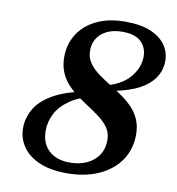

<svg xmlns="http://www.w3.org/2000/svg" viewBox="-79 -760 779 844"><g transform="rotate(10 310.0 -337.5)"><path d="M379.5 -374.5 369.5 -395Q445 -414 481.8 -457.2Q518.5 -500.5 518.5 -550.5Q518.5 -590 492.2 -616Q466 -642 408.5 -642Q369 -642 340.5 -628.5Q312 -615 297 -591.2Q282 -567.5 282 -537Q282 -505 298.5 -481.2Q315 -457.5 343 -437.2Q371 -417 406 -395.5Q432.5 -379.5 457.5 -361.2Q482.5 -343 502.5 -321Q522.5 -299 534 -270.8Q545.5 -242.5 545.5 -206.5Q545.5 -141.5 511.8 -92Q478 -42.5 417 -14.8Q356 13 274.5 13Q199.5 13 150 -9Q100.5 -31 75.8 -67.8Q51 -104.5 51 -149Q51 -199 78.5 -241.8Q106 -284.5 167.8 -315.5Q229.5 -346.5 332 -360.5L339 -341.5Q271.5 -325.5 230.2 -297.2Q189 -269 170 -232.5Q151 -196 151 -154Q151 -118.5 166 -91.8Q181 -65 209.8 -50.2Q238.5 -35.5 278.5 -35.5Q322.5 -35.5 355.5 -51Q388.5 -66.5 407 -94.5Q425.5 -122.5 425.5 -160.5Q425.5 -194 407.8 -218.2Q390 -242.5 361 -263.2Q332 -284 298 -306Q273 -323 250.5 -341Q228 -359 211.2 -380.2Q194.5 -401.5 184.8 -428.2Q175 -455 175 -488Q175 -546.5 204 -591.8Q233 -637 286.5 -662.5Q340 -688 414 -688Q482.5 -688 527.2 -669Q572 -650 593.8 -618.2Q615.5 -586.5 615.5 -548.5Q615.5 -500.5 587 -464.5Q558.5 -428.5 505.8 -406Q453 -383.5 379.5 -374.5Z"/></g></svg>

Font: Newsreader 24pt
Style: Bold Italic
Weight: 700
Italic angle: -17°
Designer: Hugues Gentile
Foundry: Production Type
Version: Version 1.003